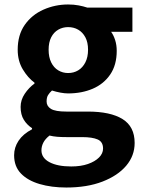

<svg xmlns="http://www.w3.org/2000/svg" viewBox="-20 -594 637 857"><path d="M276 243Q210 243 157 227.5Q104 212 73.5 180.5Q43 149 43 99Q43 64 63 34Q83 4 123 -17V-22Q101 -36 86.5 -59Q72 -82 72 -117Q72 -148 90.5 -175.5Q109 -203 134 -221V-225Q105 -246 82 -284Q59 -322 59 -372Q59 -438 90.5 -483Q122 -528 174 -551Q226 -574 284 -574Q309 -574 330.5 -570Q352 -566 370 -560H571V-452H476Q487 -437 494 -415Q501 -393 501 -367Q501 -304 472 -261.5Q443 -219 394 -198Q345 -177 284 -177Q269 -177 250 -180.5Q231 -184 212 -190Q201 -180 194.5 -169.5Q188 -159 188 -141Q188 -120 207.5 -108Q227 -96 276 -96H372Q473 -96 527 -62.5Q581 -29 581 44Q581 101 543.5 145.5Q506 190 437.5 216.5Q369 243 276 243ZM284 -268Q309 -268 329 -280Q349 -292 361 -315.5Q373 -339 373 -372Q373 -405 361 -427.5Q349 -450 329 -461.5Q309 -473 284 -473Q260 -473 240 -461.5Q220 -450 208.5 -427.5Q197 -405 197 -372Q197 -339 208.5 -315.5Q220 -292 240 -280Q260 -268 284 -268ZM298 149Q341 149 372.5 138Q404 127 422 109Q440 91 440 69Q440 39 416 28.5Q392 18 347 18H278Q253 18 235 16.5Q217 15 201 11Q182 26 173.5 42.5Q165 59 165 77Q165 111 201 130Q237 149 298 149Z"/></svg>

Font: Noto Sans SC Thin
Style: Bold
Weight: 700
Version: Version 2.004-H2;hotconv 1.0.118;makeotfexe 2.5.65603